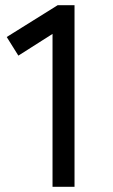

<svg xmlns="http://www.w3.org/2000/svg" viewBox="-20 -722 438 742"><path d="M183 0V-591L51 -507L6 -579L203 -702H268V0Z"/></svg>

Font: Zen Kaku Gothic New Medium
Style: Regular
Weight: 500
Designer: Yoshimichi Ohira
Foundry: Positype
Version: Version 1.002